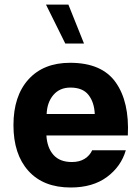

<svg xmlns="http://www.w3.org/2000/svg" viewBox="-20 -811 610 836"><path d="M182.1 -221.2Q185.1 -168 212.6 -136.7Q240.2 -105.5 293 -105.5Q326.2 -105.5 348.6 -119.6Q371.1 -133.8 381.3 -156.7H527.8Q507.3 -85.9 445.6 -40.3Q383.8 5.4 287.6 5.4Q168.9 5.4 103.8 -66.9Q38.6 -139.2 38.6 -266.1Q38.6 -393.1 104 -465.3Q169.4 -537.6 285.2 -537.6Q423.3 -537.6 483.6 -452.6Q543.9 -367.7 536.6 -221.2ZM183.1 -314.5H392.6Q390.6 -365.2 365.5 -397.5Q340.3 -429.7 286.6 -429.7Q240.2 -429.7 212.6 -397.7Q185.1 -365.7 183.1 -314.5ZM345.7 -621.6H264.2L180.2 -791H277.8Z"/></svg>

Font: Estedad-FD Bold
Style: Regular
Weight: 700
Designer: Amin Abedi
Version: Version 7.3